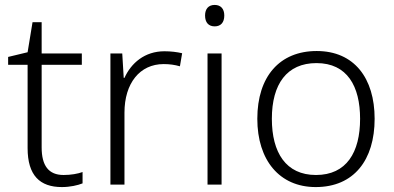

<svg xmlns="http://www.w3.org/2000/svg" viewBox="-20 -749 1597 779"><path d="M238 -39C177 -39 149 -77 149 -151V-486H312V-532H149V-659H112L92 -537L13 -518V-486H92V-148C92 -37 142 10 231 10C264 10 295 3 315 -5V-51C296 -44 268 -39 238 -39Z M647 -541C567 -541 512 -493 485 -433H482L476 -532H428V0H485V-292C485 -411 547 -489 644 -489C668 -489 689 -486 710 -480L719 -533C698 -538 673 -541 647 -541Z M851 -729C826 -729 812 -713 812 -686C812 -658 826 -642 851 -642C876 -642 890 -658 890 -686C890 -713 876 -729 851 -729ZM879 -532H822V0H879Z M1500 -267C1500 -432 1417 -542 1265 -542C1115 -542 1024 -439 1024 -267C1024 -99 1114 10 1261 10C1416 10 1500 -100 1500 -267ZM1083 -267C1083 -408 1144 -493 1264 -493C1389 -493 1441 -399 1441 -267C1441 -131 1386 -39 1262 -39C1140 -39 1083 -130 1083 -267Z"/></svg>

Font: Noto Sans Devanagari UI Light
Style: Regular
Weight: 300
Designer: Jelle Bosma - Monotype Design Team
Foundry: Monotype Imaging Inc.
Version: Version 2.004